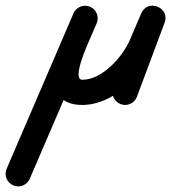

<svg xmlns="http://www.w3.org/2000/svg" viewBox="-167 -330 611 686"><path d="M-119.8 332.3C-97 342.2 -70.5 331.6 -60.7 308.8C19 123.6 98.7 -61.5 178.3 -246.7C188.1 -269.5 177.6 -296 154.8 -305.8C131.9 -315.6 105.5 -305.1 95.6 -282.3C95.6 -282.3 95.6 -282.3 95.6 -282.3C16 -97.1 -63.7 88.1 -143.3 273.2C-153.2 296 -142.6 322.5 -119.8 332.3ZM154.9 -305.8C132.1 -315.7 105.6 -305.2 95.7 -282.4C88.7 -266.2 81.7 -250 74.7 -233.9C38.8 -151 -35 45 127 45C237.3 45 339 -57.1 380.3 -153.2C380.3 -153.2 380.3 -153.2 380.4 -153.3C380.4 -153.3 380.4 -153.3 380.4 -153.3C393.7 -184.5 407 -215.6 420.4 -246.8C431.9 -273.7 416.2 -295.8 395 -304.3C373.8 -312.8 347.1 -307.7 336.9 -280.2C303.9 -192.1 270.9 -103.9 237.9 -15.8C229.2 7.5 241 33.4 264.3 42.1C287.6 50.9 313.5 39 322.2 15.8C322.2 15.8 322.2 15.8 322.2 15.8C355.2 -72.4 388.2 -160.6 421.1 -248.7C431.4 -276.2 416.3 -298 395.7 -306.2C375.2 -314.5 349.2 -309.1 337.6 -282.2C324.3 -251 311 -219.9 297.6 -188.7C297.6 -188.7 297.6 -188.7 297.6 -188.7C297.6 -188.8 297.7 -188.8 297.7 -188.8C271.2 -127.2 199.3 -45 127 -45C87.3 -45 148.7 -178.3 157.3 -198.1C164.3 -214.3 171.3 -230.4 178.3 -246.6C188.2 -269.4 177.7 -295.9 154.9 -305.8Z"/></svg>

Font: FRB American Cursive Guidelines Black
Style: Bold Italic
Weight: 900
Italic angle: -25°
Version: Version 2.0;Modular Font Editor K font №1